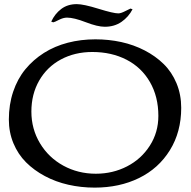

<svg xmlns="http://www.w3.org/2000/svg" viewBox="-20 -878 904 911"><path d="M344.2 -858.4Q376.5 -858.4 447.3 -836.4Q518.1 -814.5 541.5 -814.5Q553.7 -814.5 575.2 -825.7Q596.7 -836.9 599.1 -837.4L608.9 -834Q589.8 -797.4 556.4 -774.2Q522.9 -751 477.1 -751Q442.9 -751 386.7 -772.7Q330.6 -794.4 297.9 -794.4Q280.3 -794.4 259.5 -783.7Q238.8 -772.9 232.4 -772L223.1 -775.4Q240.2 -812.5 270.5 -835.4Q300.8 -858.4 344.2 -858.4ZM434.6 -53.7Q515.1 -53.7 582.8 -88.6Q650.4 -123.5 690.9 -186.8Q731.4 -250 731.4 -328.1Q731.4 -419.4 691.4 -488.8Q651.4 -558.1 580.3 -594.7Q509.3 -631.3 418 -631.3Q335 -631.3 269 -595.9Q203.1 -560.5 166 -495.8Q128.9 -431.2 128.9 -348.6Q128.9 -266.1 169.7 -198.2Q210.4 -130.4 280.5 -92Q350.6 -53.7 434.6 -53.7ZM22 -311Q22 -381.8 42.5 -442.9Q63 -503.9 100.3 -549.3Q137.7 -594.7 188.7 -627Q239.7 -659.2 301.8 -675.3Q363.8 -691.4 432.6 -691.4Q496.1 -691.4 555.4 -678.5Q614.7 -665.5 666.5 -638.7Q718.3 -611.8 756.8 -574Q795.4 -536.1 817.6 -482.7Q839.8 -429.2 839.8 -366.2Q839.8 -252 786.1 -165.3Q732.4 -78.6 639.6 -33.2Q546.9 12.2 429.2 12.2Q364.3 12.2 304.2 -1.5Q244.1 -15.1 192.9 -42.5Q141.6 -69.8 103.5 -107.9Q65.4 -146 43.7 -198.2Q22 -250.5 22 -311Z"/></svg>

Font: Corben
Style: Regular
Weight: 400
Designer: vernon adams
Foundry: vernon adams
Version: Version 1.100